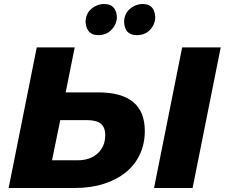

<svg xmlns="http://www.w3.org/2000/svg" viewBox="-20 -936 1119 956"><path d="M469 -476Q701 -476 701 -284Q701 -220 676.5 -167.5Q652 -115 606.5 -78Q561 -41 496.5 -20.5Q432 0 353 0H23L163 -700H352L307 -476ZM367 -138Q429 -138 466.5 -172.5Q504 -207 504 -263Q504 -302 482 -320Q460 -338 412 -338H280L239 -138ZM887 -700H1079L939 0H747ZM469 -761Q412 -761 406 -825Q406 -867 434.5 -891.5Q463 -916 499 -916Q558 -916 562 -852Q562 -817 536.2 -789Q510.5 -761 469 -761ZM661 -761Q602 -761 598 -825Q598 -867 626.5 -891.5Q655 -916 691 -916Q749 -916 753 -852Q753 -816 728 -788.5Q703 -761 661 -761Z"/></svg>

Font: Argentum Sans
Style: Bold Italic
Weight: 700
Italic angle: -11°
Designer: Julieta Ulanovsky (font), Cristiano Sobral (main changes and remaster)
Foundry: Julieta Ulanovsky (font), Cristiano Sobral (main changes and remaster)
Version: Version 2.007;June 15, 2022;FontCreator 14.0.0.2814 64-bit; 